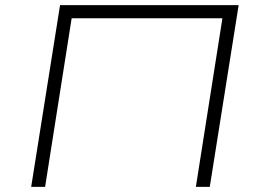

<svg xmlns="http://www.w3.org/2000/svg" viewBox="-20 -725 1012 745"><path d="M101 0 213 -705H906L794 0H740L843 -654H258L155 0Z"/></svg>

Font: Nunito Sans 7pt Expanded ExtraLight
Style: Italic
Weight: 250
Width: 7
Italic angle: -9°
Designer: Vernon Adams
Foundry: Vernon Adams
Version: Version 3.101;gftools[0.9.27]